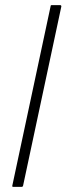

<svg xmlns="http://www.w3.org/2000/svg" viewBox="-20 -728 259 748"><path d="M28 -5 177 -703Q177 -708 181 -708H214Q219 -708 219 -703L70 -5Q69 0 64 0H31Q27 0 28 -5Z"/></svg>

Font: Glory ExtraLight
Style: Italic
Weight: 250
Italic angle: -12°
Version: Version 1.011